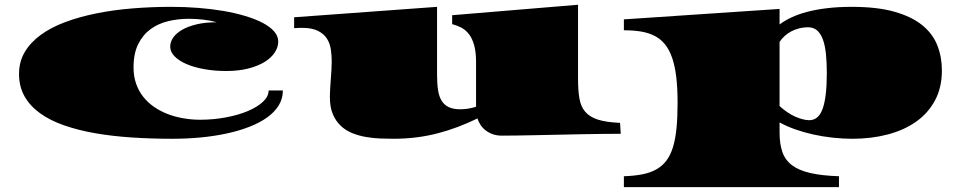

<svg xmlns="http://www.w3.org/2000/svg" viewBox="-20 -562 4039 808"><path d="M60.1 -251Q60.1 -302.2 84.2 -343Q108.4 -383.8 151.6 -415.3Q194.8 -446.8 254.4 -469Q314 -491.2 385.3 -505.6Q456.5 -520 536.9 -526.6Q617.2 -533.2 701.2 -533.2Q758.8 -533.2 814.7 -528.8Q870.6 -524.4 920.4 -515.9Q970.2 -507.3 1012.5 -494.6Q1054.7 -481.9 1085.4 -465.8Q1116.2 -449.7 1133.5 -429.9Q1150.9 -410.2 1150.9 -387.2Q1150.9 -363.3 1136.2 -341.1Q1121.6 -318.8 1093.8 -301.5Q1065.9 -284.2 1025.1 -273.7Q984.4 -263.2 932.1 -263.2Q882.8 -263.2 839.6 -271Q796.4 -278.8 764.6 -292.5Q732.9 -306.2 714.6 -325Q696.3 -343.8 696.3 -366.2Q696.3 -385.3 708.7 -403.6Q721.2 -421.9 745.8 -436.3Q770.5 -450.7 807.1 -459.5Q843.8 -468.3 892.6 -468.3Q864.7 -476.1 834.7 -479.5Q804.7 -482.9 773.9 -482.9Q729.5 -482.9 687.7 -472.9Q646 -462.9 613.5 -439.2Q581.1 -415.5 561.5 -376.2Q542 -336.9 542 -278.3Q542 -240.2 553 -209.2Q564 -178.2 583.5 -153.8Q603 -129.4 629.6 -111.3Q656.2 -93.3 687.3 -81.5Q718.3 -69.8 752.7 -64Q787.1 -58.1 821.8 -58.1Q877.9 -58.1 930.2 -67.9Q982.4 -77.6 1022.5 -94.5Q1062.5 -111.3 1086.4 -133.5Q1110.4 -155.8 1110.4 -181.2H1170.4Q1170.4 -147 1153.1 -118.7Q1135.7 -90.3 1104.5 -67.9Q1073.2 -45.4 1030 -28.6Q986.8 -11.7 935.3 -0.5Q883.8 10.7 825.4 16.4Q767.1 22 705.6 22Q617.2 22 535.2 16.6Q453.1 11.2 381.3 -1.2Q309.6 -13.7 250.5 -34.2Q191.4 -54.7 149.2 -85Q106.9 -115.2 83.5 -156.2Q60.1 -197.3 60.1 -251Z M1368.2 -154.3Q1368.2 -169.4 1369.4 -188.7Q1370.6 -208 1372.1 -228.3Q1373.5 -248.5 1374.8 -268.1Q1376 -287.6 1376 -303.7Q1376 -328.6 1372.3 -353.8Q1368.7 -378.9 1356 -399.2Q1343.3 -419.4 1318.1 -432.1Q1293 -444.8 1250.5 -444.8Q1235.4 -444.8 1217.8 -443.4V-489.3L1819.3 -533.2V-246.6Q1819.3 -210 1823.5 -182.9Q1827.6 -155.8 1838.6 -137.9Q1849.6 -120.1 1868.7 -111.1Q1887.7 -102.1 1917 -102.1Q1932.6 -102.1 1949.5 -104.7Q1966.3 -107.4 1983.4 -112.8V-301.3Q1983.4 -343.8 1975.3 -372.1Q1967.3 -400.4 1953.6 -418.2Q1939.9 -436 1921.6 -445.6Q1903.3 -455.1 1882.8 -460.4V-498L2412.6 -542V-228.5Q2412.6 -180.7 2418.5 -147Q2424.3 -113.3 2442.9 -91.6Q2461.4 -69.8 2496.3 -58.6Q2531.2 -47.4 2589.4 -44.9L2592.3 1Q2559.1 1 2515.9 1.5Q2472.7 2 2425.5 2.9Q2378.4 3.9 2329.8 4.9Q2281.2 5.9 2236.6 6.8Q2191.9 7.8 2154.3 8.3Q2116.7 8.8 2091.8 8.8Q2070.3 8.8 2053.5 2.7Q2036.6 -3.4 2023.7 -13.4Q2010.7 -23.4 2002.2 -36.4Q1993.7 -49.3 1989.3 -63.5Q1947.8 -43.5 1906.5 -27.8Q1865.2 -12.2 1822 -1Q1778.8 10.3 1732.4 16.1Q1686 22 1634.8 22Q1608.9 22 1579.1 20.8Q1549.3 19.5 1519.8 14.4Q1490.2 9.3 1462.6 -1.7Q1435.1 -12.7 1414.1 -32.5Q1393.1 -52.2 1380.6 -81.8Q1368.2 -111.3 1368.2 -154.3Z M2605.5 179.7Q2649.4 178.2 2683.1 171.6Q2716.8 165 2741.9 150.9Q2767.1 136.7 2784.2 114.3Q2801.3 91.8 2811.8 58.1Q2822.3 24.4 2826.9 -22Q2831.5 -68.4 2831.5 -129.4Q2831.5 -191.4 2825.9 -238Q2820.3 -284.7 2808.6 -318.6Q2796.9 -352.5 2778.8 -375Q2760.7 -397.5 2735.6 -410.6Q2710.4 -423.8 2678 -429.2Q2645.5 -434.6 2605.5 -434.6V-480.5L3260.7 -524.4V-459Q3281.2 -474.6 3309.3 -488Q3337.4 -501.5 3374.5 -511.5Q3411.6 -521.5 3458.7 -527.3Q3505.9 -533.2 3564.5 -533.2Q3671.9 -533.2 3744.6 -512.5Q3817.4 -491.7 3861.6 -455.6Q3905.8 -419.4 3924.8 -370.6Q3943.8 -321.8 3943.8 -265.6Q3943.8 -193.8 3915 -139.9Q3886.2 -85.9 3835.4 -50Q3784.7 -14.2 3715.8 3.9Q3647 22 3567.4 22Q3525.9 22 3483.9 17.3Q3441.9 12.7 3402.3 3.9Q3362.8 -4.9 3326.7 -17.6Q3290.5 -30.3 3260.7 -46.9V-3.9Q3260.7 43.9 3272.5 77.6Q3284.2 111.3 3312.7 133.1Q3341.3 154.8 3389.4 166Q3437.5 177.2 3510.7 179.7V225.6H2605.5ZM3260.7 -115.7Q3294.4 -85 3327.9 -70.6Q3361.3 -56.2 3385.7 -56.2Q3424.8 -56.2 3442.1 -104.7Q3459.5 -153.3 3459.5 -253.9Q3459.5 -299.3 3455.8 -335.2Q3452.1 -371.1 3442.9 -396Q3433.6 -420.9 3418.5 -434.1Q3403.3 -447.3 3379.9 -447.3Q3360.8 -447.3 3343 -442.6Q3325.2 -438 3309.8 -429.9Q3294.4 -421.9 3282 -410.4Q3269.5 -398.9 3260.7 -385.7Z"/></svg>

Font: Asset
Style: Regular
Weight: 400
Designer: Riccardo De Franceschi
Foundry: Sorkin Type Co.
Version: Version 1.001